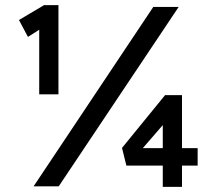

<svg xmlns="http://www.w3.org/2000/svg" viewBox="-20 -727 833 749"><path d="M133 -359V-611L89 -583L54 -649L152 -707H208V-359ZM111 0 578 -700H677L209 0ZM690 2H615V-81H473L456 -150L624 -356H690V-149H751V-81H690ZM537 -149H615V-239Z"/></svg>

Font: Lexend
Style: Regular
Weight: 400
Designer: Bonnie Shaver-Troup, Thomas Jockin
Foundry: Lexend
Version: Version 1.007; ttfautohint (v1.8.3)